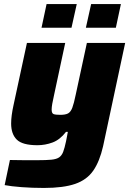

<svg xmlns="http://www.w3.org/2000/svg" viewBox="-20 -722 639 948"><path d="M197 206Q138 206 86 202Q34 198 3 192L29 68Q68 69 101 69Q134 69 164 69Q208 69 233.5 66.5Q259 64 272 55Q285 46 292 27.5Q299 9 306 -24Q308 -35 310.5 -47Q313 -59 315 -71H306Q276 -32 239.5 -18.5Q203 -5 165 -5Q91 -5 63 -32.5Q35 -60 35 -112Q35 -150 47 -204L113 -510H302L247 -253Q241 -227 238 -209.5Q235 -192 235 -181Q235 -162 245 -158.5Q255 -155 278 -155Q303 -155 316 -162Q329 -169 337 -190Q345 -211 354 -255L409 -510H598L489 0Q472 75 440.5 120.5Q409 166 351 186Q293 206 197 206ZM404 -585 430 -702H577L552 -585ZM185 -585 210 -702H359L333 -585Z"/></svg>

Font: Saira ExtraBold
Style: Italic
Weight: 800
Italic angle: -12°
Designer: Hector Gatti with collaboration of the Omnibus-Type team
Foundry: Omnibus-Type
Version: Version 1.100; ttfautohint (v1.8.3)